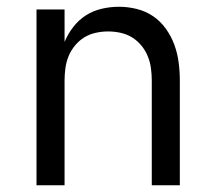

<svg xmlns="http://www.w3.org/2000/svg" viewBox="-20 -548 640 568"><path d="M88 0V-520H171V-424Q181 -448 197 -468.5Q213 -489 234 -502.5Q255 -516 280.5 -522Q306 -528 332 -528Q358 -528 384.5 -521.5Q411 -515 433 -500Q455 -485 471 -462.5Q487 -440 496 -415Q505 -390 508.5 -363.5Q512 -337 512 -310V0H429V-310Q429 -328 426.5 -346.5Q424 -365 417 -382Q410 -399 398 -413.5Q386 -428 370.5 -437.5Q355 -447 336.5 -451Q318 -455 300 -455Q282 -455 263.5 -451Q245 -447 229.5 -437.5Q214 -428 202 -413.5Q190 -399 183 -382Q176 -365 173.5 -346.5Q171 -328 171 -310V0Z"/></svg>

Font: Iosevka SS04 Extended
Style: Regular
Weight: 400
Width: 7
Monospace: yes
Designer: Belleve Invis
Foundry: Belleve Invis
Version: Version 19.0.0; ttfautohint (v1.8.4)